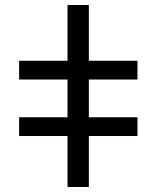

<svg xmlns="http://www.w3.org/2000/svg" viewBox="-20 -745 624 765"><path d="M56.2 -428.2V-502.9H249V-725.1H334V-502.9H527.8V-428.2H334V-277.8H527.8V-203.1H334V0H249V-203.1H56.2V-277.8H249V-428.2Z"/></svg>

Font: Libra Sans Modern
Style: Regular
Weight: 400
Foundry: Stefan Peev, Context Ltd
Version: Version 1.000